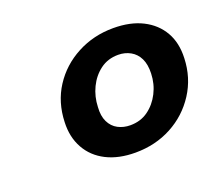

<svg xmlns="http://www.w3.org/2000/svg" viewBox="-73 -810 634 559"><g transform="rotate(-20 244.0 -530.5)"><path d="M261 -349Q209 -349 171.5 -368Q134 -387 114.5 -422Q95 -457 97 -503Q99 -564 129.5 -611Q160 -658 211 -685Q262 -712 323 -712Q376 -712 413.5 -693Q451 -674 470.5 -640Q490 -606 488 -559Q486 -499 455 -451Q424 -403 373.5 -376Q323 -349 261 -349ZM274 -429Q306 -429 329.5 -446Q353 -463 367 -490.5Q381 -518 382 -550Q383 -578 374 -596.5Q365 -615 348 -624.5Q331 -634 310 -634Q278 -634 254.5 -616.5Q231 -599 217.5 -571Q204 -543 203 -511Q201 -484 210 -465.5Q219 -447 236 -438Q253 -429 274 -429Z"/></g></svg>

Font: DM Sans 16pt
Style: Bold Italic
Weight: 700
Italic angle: -10°
Version: Version 4.004;gftools[0.9.30]